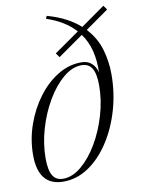

<svg xmlns="http://www.w3.org/2000/svg" viewBox="-85 -798 634 866"><g transform="rotate(-10 232.0 -365.0)"><path d="M215 -546 201 -565.5 316 -646Q268.5 -699.5 184.5 -727L190 -739.5Q238.5 -726 275.5 -706.5Q312.5 -687 339.5 -662.5L449.5 -740L463.5 -720.5L357 -645.5Q399.5 -599.5 415.8 -543.5Q432 -487.5 432 -430Q432 -344.5 409 -265.8Q386 -187 345.2 -124.8Q304.5 -62.5 250.8 -26.2Q197 10 135.5 10Q20.5 10 20.5 -131.5Q20.5 -202 43.8 -268.8Q67 -335.5 107 -389.2Q147 -443 198.5 -474.5Q250 -506 306.5 -506Q336.5 -506 354.2 -489.5Q372 -473 378 -447Q380 -500 368.8 -545.5Q357.5 -591 331 -627.5ZM136 -3Q179 -3 220.2 -37.8Q261.5 -72.5 295 -129.2Q328.5 -186 348.5 -254.2Q368.5 -322.5 368.5 -389.5Q368.5 -443.5 353.2 -468.2Q338 -493 306 -493Q263 -493 221.8 -458.2Q180.5 -423.5 147 -366.8Q113.5 -310 93.5 -241.8Q73.5 -173.5 73.5 -106.5Q73.5 -52.5 88.8 -27.8Q104 -3 136 -3Z"/></g></svg>

Font: Newsreader Display Light
Style: Italic
Weight: 300
Italic angle: -17°
Designer: Hugues Gentile
Foundry: Production Type
Version: Version 1.001